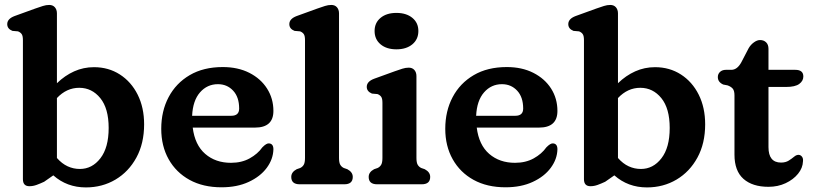

<svg xmlns="http://www.w3.org/2000/svg" viewBox="-20 -764 3376 796"><path d="M216 -708.5V-419Q249 -451 287.5 -468.2Q326 -485.5 369.5 -485.5Q430 -485.5 477 -455.2Q524 -425 550.8 -371.5Q577.5 -318 577.5 -248.5Q577.5 -169.5 545.5 -110.8Q513.5 -52 458.8 -19.5Q404 13 336 13Q257.5 13 201 -37L163 -10.5Q147 -3 132 2.5Q117 8 102 8Q75 8 75 -21V-598Q75 -616 69.5 -623.2Q64 -630.5 54.5 -634L31.5 -636Q10 -644.5 10 -664Q10 -686 40.5 -697.5L126 -728.5Q144.5 -735 157.8 -739.2Q171 -743.5 184 -743.5Q199 -743.5 207.5 -733.8Q216 -724 216 -708.5ZM308.5 -400Q256 -400 216 -357.5V-109Q236.5 -85.5 260.5 -74.5Q284.5 -63.5 311 -63.5Q362 -63.5 396.2 -107.8Q430.5 -152 430.5 -233.5Q430.5 -314.5 395.8 -357.2Q361 -400 308.5 -400Z M1113.5 -304Q1113.5 -235 1037 -235H779Q788 -163 830.8 -126Q873.5 -89 937.5 -89Q982 -89 1015.2 -107.5Q1048.5 -126 1067.5 -153Q1084.5 -170.5 1095 -169.5Q1113.5 -168.5 1113.5 -145Q1112.5 -104 1085.8 -68Q1059 -32 1011 -9.8Q963 12.5 898.5 12.5Q822 12.5 766 -18.2Q710 -49 679.2 -103.8Q648.5 -158.5 648.5 -230Q648.5 -303.5 679 -361.2Q709.5 -419 766.5 -452.5Q823.5 -486 903.5 -486Q966.5 -486 1013.8 -462Q1061 -438 1087.2 -396.8Q1113.5 -355.5 1113.5 -304ZM883.5 -415Q839 -415 809.2 -381Q779.5 -347 776.5 -284H939Q971.5 -284 971.5 -314Q971.5 -361.5 946.5 -388.2Q921.5 -415 883.5 -415Z M1385.5 -708.5V-109.5Q1385.5 -89.5 1390.8 -80.8Q1396 -72 1405.5 -67.5L1420 -62.5Q1442.5 -50.5 1442.5 -30.5Q1442.5 0 1407.5 0H1222.5Q1187.5 0 1187.5 -30.5Q1187.5 -50.5 1210 -62.5L1224.5 -67.5Q1234 -72 1239.2 -80.8Q1244.5 -89.5 1244.5 -109.5V-598Q1244.5 -616 1239 -623.2Q1233.5 -630.5 1224 -634L1201 -636Q1179.5 -644.5 1179.5 -664Q1179.5 -686 1210 -697.5L1295.5 -728.5Q1314 -735 1327.2 -739.2Q1340.5 -743.5 1353.5 -743.5Q1368.5 -743.5 1377 -733.8Q1385.5 -724 1385.5 -708.5Z M1623.5 -559.5Q1582.5 -559.5 1557.8 -580.2Q1533 -601 1533 -635.5Q1533 -669.5 1557.8 -690Q1582.5 -710.5 1623.5 -710.5Q1664.5 -710.5 1689.5 -690Q1714.5 -669.5 1714.5 -635.5Q1714.5 -601 1689.5 -580.2Q1664.5 -559.5 1623.5 -559.5ZM1706.5 -448.5V-109.5Q1706.5 -89.5 1711.8 -80.8Q1717 -72 1726.5 -67.5L1741 -62.5Q1763.5 -50.5 1763.5 -30.5Q1763.5 0 1728.5 0H1543.5Q1508.5 0 1508.5 -30.5Q1508.5 -50.5 1531 -62.5L1545.5 -67.5Q1555 -72 1560.2 -80.8Q1565.5 -89.5 1565.5 -109.5V-338Q1565.5 -356 1560 -363.2Q1554.5 -370.5 1545 -374L1522 -376Q1500.5 -385 1500.5 -404Q1500.5 -426 1531 -437.5L1616.5 -468.5Q1635 -475 1648.2 -479.2Q1661.5 -483.5 1674.5 -483.5Q1689.5 -483.5 1698 -473.8Q1706.5 -464 1706.5 -448.5Z M2291 -304Q2291 -235 2214.5 -235H1956.5Q1965.5 -163 2008.2 -126Q2051 -89 2115 -89Q2159.5 -89 2192.8 -107.5Q2226 -126 2245 -153Q2262 -170.5 2272.5 -169.5Q2291 -168.5 2291 -145Q2290 -104 2263.2 -68Q2236.5 -32 2188.5 -9.8Q2140.5 12.5 2076 12.5Q1999.5 12.5 1943.5 -18.2Q1887.5 -49 1856.8 -103.8Q1826 -158.5 1826 -230Q1826 -303.5 1856.5 -361.2Q1887 -419 1944 -452.5Q2001 -486 2081 -486Q2144 -486 2191.2 -462Q2238.5 -438 2264.8 -396.8Q2291 -355.5 2291 -304ZM2061 -415Q2016.5 -415 1986.8 -381Q1957 -347 1954 -284H2116.5Q2149 -284 2149 -314Q2149 -361.5 2124 -388.2Q2099 -415 2061 -415Z M2542 -708.5V-419Q2575 -451 2613.5 -468.2Q2652 -485.5 2695.5 -485.5Q2756 -485.5 2803 -455.2Q2850 -425 2876.8 -371.5Q2903.5 -318 2903.5 -248.5Q2903.5 -169.5 2871.5 -110.8Q2839.5 -52 2784.8 -19.5Q2730 13 2662 13Q2583.5 13 2527 -37L2489 -10.5Q2473 -3 2458 2.5Q2443 8 2428 8Q2401 8 2401 -21V-598Q2401 -616 2395.5 -623.2Q2390 -630.5 2380.5 -634L2357.5 -636Q2336 -644.5 2336 -664Q2336 -686 2366.5 -697.5L2452 -728.5Q2470.5 -735 2483.8 -739.2Q2497 -743.5 2510 -743.5Q2525 -743.5 2533.5 -733.8Q2542 -724 2542 -708.5ZM2634.5 -400Q2582 -400 2542 -357.5V-109Q2562.5 -85.5 2586.5 -74.5Q2610.5 -63.5 2637 -63.5Q2688 -63.5 2722.2 -107.8Q2756.5 -152 2756.5 -233.5Q2756.5 -314.5 2721.8 -357.2Q2687 -400 2634.5 -400Z M2996.5 -410 2978.5 -413.5Q2956 -423.5 2956 -444.5Q2956 -457.5 2965.2 -466Q2974.5 -474.5 2989.5 -474.5H3012Q3036 -474.5 3053 -505L3084 -564.5Q3092.5 -579 3105.8 -588.5Q3119 -598 3131 -598Q3146.5 -598 3156.2 -588.5Q3166 -579 3166 -561.5V-474.5H3277Q3310.5 -474.5 3310.5 -447Q3310.5 -428.5 3293.5 -416Q3276.5 -403.5 3239 -403.5H3166V-154Q3166 -90 3218 -90Q3237 -90 3250 -98.2Q3263 -106.5 3272.5 -114.5Q3282 -122.5 3291.5 -122Q3299.5 -121.5 3305 -114.2Q3310.5 -107 3309 -95Q3308 -67.5 3288.5 -43.5Q3269 -19.5 3237 -4.5Q3205 10.5 3166 10.5Q3099.5 10.5 3062.2 -22.5Q3025 -55.5 3025 -123V-368.5Q3025 -388 3017.8 -396.5Q3010.5 -405 2996.5 -410Z"/></svg>

Font: Fraunces 9pt SuperSoft SemiBold
Style: Regular
Weight: 600
Version: Version 1.000;[0bf87f6ff]